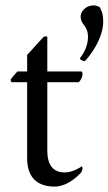

<svg xmlns="http://www.w3.org/2000/svg" viewBox="-20 -688 404 715"><path d="M329.1 -668C298.8 -668 280.3 -644.5 280.3 -627C280.3 -593.8 307.6 -595.7 307.6 -549.8C307.6 -520.5 294.9 -493.2 277.3 -470.7C277.3 -465.8 290 -460 295.9 -460C335 -502.9 364.3 -558.6 364.3 -607.4C364.3 -639.6 356.4 -652.3 350.6 -662.1C344.7 -665 335.9 -668 329.1 -668ZM156.2 -381.8H273.4C282.2 -390.6 287.1 -402.3 287.1 -411.1C287.1 -417 287.1 -421.9 282.2 -421.9H156.2V-549.8C156.2 -553.7 145.5 -553.7 140.6 -548.8C138.7 -545.9 99.6 -504.9 81.1 -483.4V-421.9H44.9C43.9 -420.9 19.5 -394.5 19.5 -390.6C19.5 -387.7 21.5 -381.8 24.4 -381.8H81.1V-98.6C81.1 -14.6 132.8 6.8 182.6 6.8C230.5 6.8 269.5 -31.2 283.2 -46.9C284.2 -47.9 287.1 -55.7 287.1 -61.5C287.1 -64.5 286.1 -67.4 284.2 -68.4C277.3 -63.5 250 -45.9 220.7 -45.9C177.7 -45.9 156.2 -74.2 156.2 -126Z"/></svg>

Font: Crimson
Style: Roman
Weight: 400
Version: Version 0.2